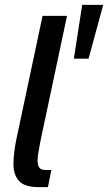

<svg xmlns="http://www.w3.org/2000/svg" viewBox="-20 -765 442 785"><path d="M166 -70H190L176 0H138Q79 0 56.5 -26.5Q34 -53 35 -97.5Q36 -142 47 -196L154 -700H254L147 -196Q140 -161 135.5 -132Q131 -103 137 -86.5Q143 -70 166 -70ZM316 -745H402L342 -525H282Z"/></svg>

Font: Epunda Sans Medium
Style: Italic
Weight: 500
Italic angle: -12.0243°
Designer: Simon Atzbach
Foundry: typofactur
Version: Version 2.204; ttfautohint (v1.8.4.7-5d5b)